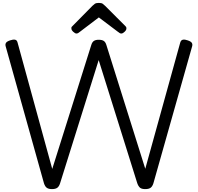

<svg xmlns="http://www.w3.org/2000/svg" viewBox="-20 -1289 1363 1323"><path d="M338 14Q315 14 302.5 5Q290 -4 283 -26L19 -970Q15 -984 21.5 -994Q28 -1004 50 -1011Q70 -1018 83.5 -1015.5Q97 -1013 101 -996L340 -125L609 -979Q615 -999 627 -1007Q639 -1015 660 -1015Q683 -1015 695 -1007Q707 -999 713 -979L981 -126L1222 -996Q1227 -1013 1240.5 -1015.5Q1254 -1018 1273 -1011Q1295 -1004 1301.5 -994Q1308 -984 1304 -970L1037 -26Q1030 -4 1017.5 5Q1005 14 981 14Q957 14 945.5 5Q934 -4 926 -26L660 -875L394 -26Q387 -4 374.5 5Q362 14 338 14ZM507 -1058Q497 -1058 484.5 -1070Q472 -1082 472 -1092Q472 -1095 472 -1099Q472 -1103 478 -1108L617 -1249Q624 -1256 633 -1262.5Q642 -1269 661 -1269Q680 -1269 688.5 -1262.5Q697 -1256 704 -1249L845 -1108Q850 -1103 850.5 -1099Q851 -1095 851 -1092Q851 -1082 838.5 -1070Q826 -1058 816 -1058Q809 -1058 804 -1061.5Q799 -1065 791 -1071L661 -1169L532 -1071Q525 -1065 519 -1061.5Q513 -1058 507 -1058Z"/></svg>

Font: Playwrite ES Deco
Style: Regular
Weight: 400
Designer: Veronika Burian, José Scaglione
Foundry: TypeTogether
Version: Version 1.002